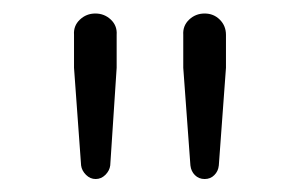

<svg xmlns="http://www.w3.org/2000/svg" viewBox="-20 -787 454 290"><path d="M102.5 -537.1 91.8 -684.6V-734.4Q90.8 -748 100.6 -757.3Q110.4 -766.6 124 -766.6Q137.7 -766.6 147.5 -757.3Q157.2 -748 156.2 -734.4V-684.6L146.5 -537.1Q145.5 -529.3 139.2 -522.9Q132.8 -516.6 124.5 -516.6Q116.2 -516.6 109.9 -522.9Q103.5 -529.3 102.5 -537.1ZM267.6 -537.1 256.8 -684.6V-734.4Q255.9 -748 265.6 -757.3Q275.4 -766.6 289.1 -766.6Q302.7 -766.6 312 -757.3Q321.3 -748 321.3 -734.4V-684.6L310.5 -537.1Q309.6 -528.3 303.7 -522.5Q297.9 -516.6 289.1 -516.6Q280.3 -516.6 274.4 -522.5Q268.6 -528.3 267.6 -537.1Z"/></svg>

Font: Gen Jyuu Gothic Light
Style: Regular
Weight: 200
Designer: [Source Han Sans]
Ryoko NISHIZUKA  (kana & ideographs); Paul D. Hunt (Latin, Greek & Cyrillic); Wenlong ZHANG  (bopomofo
Version: Version 1.002.20150607